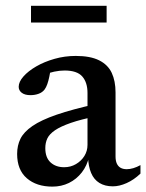

<svg xmlns="http://www.w3.org/2000/svg" viewBox="-20 -648 516 678"><path d="M321 -281 323 -238Q266 -226.5 230 -214Q194 -201.5 174.2 -188Q154.5 -174.5 147.2 -159.2Q140 -144 140 -125Q140 -91.5 158.5 -74.5Q177 -57.5 206.5 -57.5Q229.5 -57.5 248.2 -68.5Q267 -79.5 278 -97.2Q289 -115 289 -136.5V-319.5Q289 -357 270.5 -378Q252 -399 208 -399Q190.5 -399 171.5 -395Q152.5 -391 135 -383.5L160 -412Q157.5 -393 154.2 -377.5Q151 -362 147 -350.8Q143 -339.5 137.5 -332Q129.5 -321.5 116.2 -316.8Q103 -312 87.5 -312Q68 -312 57 -320.2Q46 -328.5 46 -341.5Q46 -359 62.8 -378Q79.5 -397 108 -413.5Q136.5 -430 172.5 -440.2Q208.5 -450.5 247.5 -450.5Q299 -450.5 330 -435Q361 -419.5 374.5 -390.8Q388 -362 388 -321.5V-95.5Q388 -80.5 392.5 -70.5Q397 -60.5 405.8 -55.5Q414.5 -50.5 427.5 -50.5Q438.5 -50.5 451 -54.2Q463.5 -58 476 -65V-35Q453 -13 427.2 -1.5Q401.5 10 378.5 10Q350.5 10 331 -2Q311.5 -14 301.8 -37.2Q292 -60.5 291 -92.5L295 -96Q287.5 -63 268.8 -39Q250 -15 223.5 -2Q197 11 165 11Q109 11 74.8 -18.5Q40.5 -48 40.5 -104.5Q40.5 -134 52.2 -158Q64 -182 94.5 -203Q125 -224 180 -243Q235 -262 321 -281ZM89.5 -568.5V-627.5H356.5V-568.5Z"/></svg>

Font: Newsreader 16pt 16pt Medium
Style: Regular
Weight: 500
Version: Version 1.003